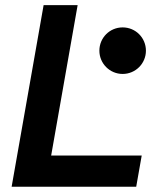

<svg xmlns="http://www.w3.org/2000/svg" viewBox="-20 -713 626 733"><path d="M24.4 0H500L521 -119.1H175.3L276.4 -693.4H146.5ZM448.2 -430.7C497.6 -430.7 537.1 -470.7 537.1 -519.5C537.1 -568.8 497.6 -608.4 448.2 -608.4C398.9 -608.4 359.4 -568.8 359.4 -519.5C359.4 -470.7 398.9 -430.7 448.2 -430.7Z"/></svg>

Font: Cascadia Mono NF
Style: Bold Italic
Weight: 700
Italic angle: -10°
Monospace: yes
Designer: Aaron Bell
Foundry: Saja Typeworks
Version: Version 2404.023